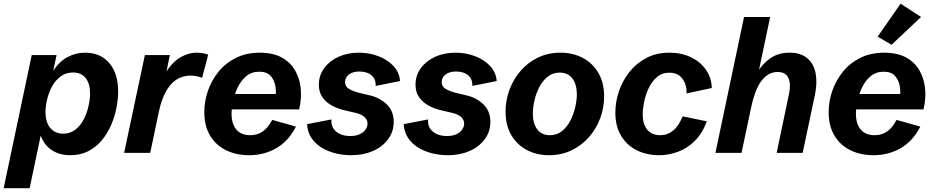

<svg xmlns="http://www.w3.org/2000/svg" viewBox="-50 -824 5039 1035"><path d="M-30.3 190.4 121.1 -527.3H254.9L233.4 -425.8L231.4 -434.6Q268.1 -491.7 313 -515.9Q357.9 -540 408.2 -540Q491.7 -540 539.3 -483.9Q586.9 -427.7 586.9 -330.6Q586.9 -290 577.9 -243.4Q568.8 -196.8 549.6 -151.4Q530.3 -106 499.8 -68.8Q469.2 -31.7 426.8 -9.5Q384.3 12.7 328.6 12.7Q264.2 12.7 220.2 -21.2Q176.3 -55.2 160.6 -122.1L175.3 -121.1L109.9 190.4ZM290 -103.5Q329.1 -103.5 356.9 -125.7Q384.8 -147.9 402.1 -182.1Q419.4 -216.3 427.5 -253.7Q435.5 -291 435.5 -320.3Q435.5 -372.6 412.1 -402.8Q388.7 -433.1 343.8 -433.1Q304.2 -433.1 276.1 -411.6Q248 -390.1 230.2 -357.2Q212.4 -324.2 203.9 -287.6Q195.3 -251 195.3 -220.7Q195.3 -164.1 221.4 -133.8Q247.6 -103.5 290 -103.5Z M619.1 0 731 -527.3H865.7L840.8 -406.7L833 -415.5Q872.6 -484.4 918 -512.2Q963.4 -540 1010.3 -540Q1027.3 -540 1043.7 -537.1Q1060.1 -534.2 1072.3 -528.8L1039.6 -404.8Q1025.9 -410.2 1009.3 -413.3Q992.7 -416.5 976.1 -416.5Q953.6 -416.5 929.2 -408.4Q904.8 -400.4 881.6 -379.4Q858.4 -358.4 838.9 -320.1Q819.3 -281.7 806.2 -221.2L759.8 0Z M1293 12.7Q1223.1 12.7 1168.5 -14.2Q1113.8 -41 1082.5 -93Q1051.3 -145 1051.3 -220.2Q1051.3 -277.3 1070.6 -333.7Q1089.8 -390.1 1127.4 -436.8Q1165 -483.4 1221.2 -511.7Q1277.3 -540 1350.6 -540Q1422.4 -540 1469.5 -513.7Q1516.6 -487.3 1541.5 -443.1Q1566.4 -398.9 1571.3 -344.7Q1576.2 -290.5 1562.5 -234.4H1145L1162.1 -317.4H1454.1L1434.1 -292Q1439.9 -322.8 1435.1 -356.4Q1430.2 -390.1 1409.9 -413.8Q1389.6 -437.5 1347.7 -437.5Q1306.6 -437.5 1277.8 -413.6Q1249 -389.6 1231.4 -352.8Q1213.9 -315.9 1206.1 -277.3Q1198.2 -238.8 1198.2 -210.4Q1198.2 -156.7 1223.9 -126Q1249.5 -95.2 1299.3 -95.2Q1336.4 -95.2 1365.2 -114.5Q1394 -133.8 1417.5 -177.7L1545.4 -141.6Q1504.9 -62.5 1439 -24.9Q1373 12.7 1293 12.7Z M1843.8 12.7Q1798.3 12.7 1756.3 2Q1714.4 -8.8 1680.9 -30Q1647.5 -51.3 1627.4 -82.5Q1607.4 -113.8 1605.5 -154.8L1736.8 -180.2Q1732.9 -139.6 1761.5 -115.2Q1790 -90.8 1838.9 -90.8Q1868.2 -90.8 1888.7 -100.3Q1909.2 -109.9 1920.2 -125.2Q1931.2 -140.6 1931.2 -158.2Q1931.2 -178.7 1914.1 -193.8Q1897 -209 1863.8 -216.3L1818.8 -226.6Q1794.9 -231.4 1768.8 -241.2Q1742.7 -251 1720 -267.3Q1697.3 -283.7 1683.1 -308.1Q1668.9 -332.5 1668.9 -367.2Q1668.9 -418 1697.8 -457Q1726.6 -496.1 1775.4 -518.1Q1824.2 -540 1884.3 -540Q1940.4 -540 1989.7 -521.2Q2039.1 -502.4 2071 -468.3Q2103 -434.1 2106.4 -387.2L1975.1 -360.8Q1976.6 -397.9 1952.6 -418.2Q1928.7 -438.5 1887.2 -438.5Q1851.6 -438.5 1830.8 -422.4Q1810.1 -406.2 1810.1 -381.3Q1810.1 -356.9 1832.5 -344Q1855 -331.1 1891.1 -322.3L1940.9 -310.5Q1995.6 -298.8 2033.9 -262.5Q2072.3 -226.1 2072.3 -167.5Q2072.3 -113.3 2041.5 -72.5Q2010.7 -31.7 1959.2 -9.5Q1907.7 12.7 1843.8 12.7Z M2364.7 12.7Q2319.3 12.7 2277.3 2Q2235.4 -8.8 2201.9 -30Q2168.5 -51.3 2148.4 -82.5Q2128.4 -113.8 2126.5 -154.8L2257.8 -180.2Q2253.9 -139.6 2282.5 -115.2Q2311 -90.8 2359.9 -90.8Q2389.2 -90.8 2409.7 -100.3Q2430.2 -109.9 2441.2 -125.2Q2452.1 -140.6 2452.1 -158.2Q2452.1 -178.7 2435.1 -193.8Q2418 -209 2384.8 -216.3L2339.8 -226.6Q2315.9 -231.4 2289.8 -241.2Q2263.7 -251 2241 -267.3Q2218.3 -283.7 2204.1 -308.1Q2189.9 -332.5 2189.9 -367.2Q2189.9 -418 2218.8 -457Q2247.6 -496.1 2296.4 -518.1Q2345.2 -540 2405.3 -540Q2461.4 -540 2510.7 -521.2Q2560.1 -502.4 2592 -468.3Q2624 -434.1 2627.4 -387.2L2496.1 -360.8Q2497.6 -397.9 2473.6 -418.2Q2449.7 -438.5 2408.2 -438.5Q2372.6 -438.5 2351.8 -422.4Q2331.1 -406.2 2331.1 -381.3Q2331.1 -356.9 2353.5 -344Q2376 -331.1 2412.1 -322.3L2461.9 -310.5Q2516.6 -298.8 2554.9 -262.5Q2593.3 -226.1 2593.3 -167.5Q2593.3 -113.3 2562.5 -72.5Q2531.7 -31.7 2480.2 -9.5Q2428.7 12.7 2364.7 12.7Z M2909.7 12.7Q2843.8 12.7 2790.5 -15.1Q2737.3 -43 2706.3 -95.7Q2675.3 -148.4 2675.3 -223.1Q2675.3 -283.7 2696.5 -340.6Q2717.8 -397.5 2756.6 -442.4Q2795.4 -487.3 2849.9 -513.7Q2904.3 -540 2971.2 -540Q3037.6 -540 3090.8 -512.2Q3144 -484.4 3175.3 -431.6Q3206.5 -378.9 3206.5 -303.7Q3206.5 -242.7 3185.3 -186Q3164.1 -129.4 3124.5 -84.5Q3085 -39.6 3030.5 -13.4Q2976.1 12.7 2909.7 12.7ZM2914.1 -95.2Q2952.1 -95.2 2979.7 -117.4Q3007.3 -139.6 3024.9 -174.3Q3042.5 -209 3051 -246.8Q3059.6 -284.7 3059.6 -315.4Q3059.6 -369.1 3035.6 -400.9Q3011.7 -432.6 2967.3 -432.6Q2929.7 -432.6 2902.1 -410.4Q2874.5 -388.2 2856.7 -353.5Q2838.9 -318.8 2830.6 -281Q2822.3 -243.2 2822.3 -211.9Q2822.3 -158.2 2846.2 -126.7Q2870.1 -95.2 2914.1 -95.2Z M3502.9 12.7Q3436 12.7 3382.6 -13.9Q3329.1 -40.5 3298.1 -92Q3267.1 -143.6 3267.1 -217.3Q3267.1 -274.9 3286.4 -331.8Q3305.7 -388.7 3343 -436Q3380.4 -483.4 3434.6 -511.7Q3488.8 -540 3559.1 -540Q3622.6 -540 3673.3 -516.1Q3724.1 -492.2 3754.6 -449.2Q3785.2 -406.2 3787.1 -349.6L3650.9 -320.3Q3652.3 -349.1 3642.6 -374.8Q3632.8 -400.4 3612.1 -416.3Q3591.3 -432.1 3558.6 -432.1Q3518.6 -432.1 3491.2 -408.4Q3463.9 -384.8 3446.8 -348.6Q3429.7 -312.5 3422.1 -274.2Q3414.6 -235.8 3414.6 -207Q3414.6 -155.8 3438.7 -125.5Q3462.9 -95.2 3510.3 -95.2Q3547.9 -95.2 3578.1 -119.6Q3608.4 -144 3629.9 -196.8L3760.3 -169.9Q3735.4 -103 3694.1 -63Q3652.8 -22.9 3603 -5.1Q3553.2 12.7 3502.9 12.7Z M3806.6 0 3960.9 -732.4H4101.6L4033.2 -408.2L4029.3 -429.7Q4062 -482.9 4104.7 -511.5Q4147.5 -540 4205.6 -540Q4267.1 -540 4302 -510Q4336.9 -480 4346.7 -429Q4356.4 -377.9 4343.3 -314.5L4276.9 0H4136.7L4202.6 -314.5Q4210 -347.7 4207.3 -375.2Q4204.6 -402.8 4189.2 -419.4Q4173.8 -436 4141.6 -436Q4092.8 -436 4056.4 -390.4Q4020 -344.7 3998.5 -241.7L3947.3 0Z M4658.7 12.7Q4588.9 12.7 4534.2 -14.2Q4479.5 -41 4448.2 -93Q4417 -145 4417 -220.2Q4417 -277.3 4436.3 -333.7Q4455.6 -390.1 4493.2 -436.8Q4530.8 -483.4 4586.9 -511.7Q4643.1 -540 4716.3 -540Q4788.1 -540 4835.2 -513.7Q4882.3 -487.3 4907.2 -443.1Q4932.1 -398.9 4937 -344.7Q4941.9 -290.5 4928.2 -234.4H4510.7L4527.8 -317.4H4819.8L4799.8 -292Q4805.7 -322.8 4800.8 -356.4Q4795.9 -390.1 4775.6 -413.8Q4755.4 -437.5 4713.4 -437.5Q4672.4 -437.5 4643.6 -413.6Q4614.7 -389.6 4597.2 -352.8Q4579.6 -315.9 4571.8 -277.3Q4564 -238.8 4564 -210.4Q4564 -156.7 4589.6 -126Q4615.2 -95.2 4665 -95.2Q4702.1 -95.2 4731 -114.5Q4759.8 -133.8 4783.2 -177.7L4911.1 -141.6Q4870.6 -62.5 4804.7 -24.9Q4738.8 12.7 4658.7 12.7ZM4755.9 -582.5 4681.2 -626.5 4804.7 -804.2 4915 -732.4Z"/></svg>

Font: Schibsted Grotesk
Style: Bold Italic
Weight: 700
Italic angle: -12°
Designer: Bakken & Baeck AS, Henrik Kongsvoll
Foundry: Schibsted ASA
Version: Version 1.100;gftools[0.9.25]